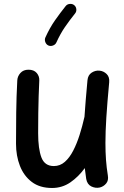

<svg xmlns="http://www.w3.org/2000/svg" viewBox="-20 -896 629 971"><path d="M532.2 -480Q522.5 -375.5 517.8 -302.2Q513.2 -229 513.2 -172.9Q513.2 -126.5 516.1 -87.4Q519 -48.3 525.4 -8.8Q529.8 16.6 516.8 32Q503.9 47.4 484.9 52.2Q463.4 57.1 442.1 46.9Q420.9 36.6 416 8.8Q411.6 -19 408.7 -45.9Q377 -2 335.7 26.4Q294.4 54.7 243.2 54.7Q181.2 54.7 140.9 24.2Q100.6 -6.3 80.8 -57.1Q61 -107.9 61 -169.4Q61 -247.1 62 -327.1Q63 -407.2 67.4 -489.3Q68.4 -510.3 83.3 -526.9Q98.1 -543.5 124 -543.5Q151.4 -543.5 165.5 -527.1Q179.7 -510.7 178.7 -489.3Q176.8 -448.2 175.5 -408.7Q174.3 -369.1 173.6 -324.5Q172.9 -279.8 172.9 -222.2Q172.9 -143.1 189.5 -99.6Q206.1 -56.2 252.4 -56.2Q283.7 -56.2 307.9 -77.4Q332 -98.6 350.3 -134.3Q368.7 -169.9 382.6 -213.9Q396.5 -257.8 406.7 -303.2L407.2 -304.7Q409.7 -344.7 413.6 -390.6Q417.5 -436.5 422.4 -490.2Q424.8 -516.6 443.8 -528.8Q462.9 -541 483.9 -538.6Q503.9 -536.6 519.3 -521.7Q534.7 -506.8 532.2 -480ZM355 -870.1Q364.7 -862.3 366 -849.6Q367.2 -836.9 359.4 -827.6Q332 -793.5 308.6 -759.5Q285.2 -725.6 265.1 -681.2Q260.3 -670.4 248 -665.8Q235.8 -661.1 224.6 -666Q213.9 -670.9 209.2 -683.1Q204.6 -695.3 209.5 -706.5Q231.9 -755.9 258.3 -793.5Q284.7 -831.1 312 -865.2Q319.8 -875 332.8 -876.2Q345.7 -877.4 355 -870.1Z"/></svg>

Font: Mikhak-FD SemiBold
Style: Regular
Weight: 600
Designer: Amin Abedi
Version: Version 3.2